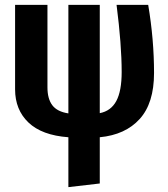

<svg xmlns="http://www.w3.org/2000/svg" viewBox="-20 -550 689 789"><path d="M390 14V204L261 219V14Q152 6 97 -46.5Q42 -99 42 -183V-530H175V-191Q175 -144 195 -117.5Q215 -91 261 -84V-530H390V-85Q436 -94 458 -135Q480 -176 480 -254Q480 -366 459 -530H589Q613 -388 613 -250Q613 -126 554 -61Q495 4 390 14Z"/></svg>

Font: Fira Sans Compressed SemiBold
Style: Regular
Weight: 600
Width: 1
Designer: bBox Type GmbH & Carrois Corporate GbR & Edenspiekermann AG
Foundry: bBox Type GmbH & Carrois Corporate GbR & Edenspiekermann AG
Version: Version 4.301